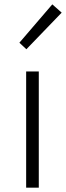

<svg xmlns="http://www.w3.org/2000/svg" viewBox="-20 -861 303 881"><path d="M101 -635 263 -803 220 -841 69 -665ZM100 0H158V-533H100Z"/></svg>

Font: Spoqa Han Sans Neo Light
Style: Regular
Weight: 300
Designer: [Spoqa Han Sans Neo] Dong-huui Kim  Younghwa Kang  Yujin Lee  [Noto Sans] Ryoko NISHIZUKA  (kana & ideographs); Paul D. 
Foundry: Spoqa (http://www.spoqa-han-sans.com)
Version: Version 1.000